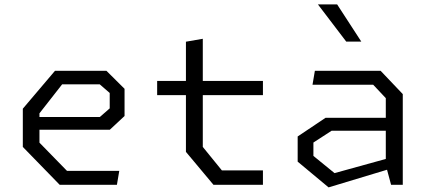

<svg xmlns="http://www.w3.org/2000/svg" viewBox="-20 -822 1900 854"><path d="M245.5 0H500L510.5 -62H278L155.5 -187.5V-245H468.5L534 -306V-427L453.5 -507H224.5L81.5 -338.5V-168.5ZM155.5 -301.5V-318L256.5 -447H423.5L468 -408.5V-340L424 -301.5Z M929.5 0H1149.5V-64H967L882 -168.5V-399H1149.5V-462H882V-649.5L807 -636.5V-462H679V-399H807V-146.5Z M1719.5 0H1771.5V-403.5L1673 -507H1380.5L1370 -445H1640L1696 -385.5V-298H1428L1304 -215V-103L1441.5 11.5L1701.5 -67ZM1374 -128.5V-188L1455 -240.5H1696V-115L1468 -52ZM1394 -802.5 1520 -637H1587L1479.5 -802.5Z"/></svg>

Font: Monaspace Krypton Light
Style: Regular
Weight: 300
Designer: Riley Cran & the Lettermatic Team
Foundry: Lettermatic
Version: Version 1.101 (Monaspace Krypton)